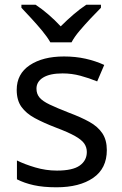

<svg xmlns="http://www.w3.org/2000/svg" viewBox="-20 -786 519 816"><path d="M434 -148Q434 -70 376 -30Q318 10 220 10Q164 10 123.5 1Q83 -8 52 -24V-104Q84 -88 129.5 -74.5Q175 -61 222 -61Q289 -61 319 -82.5Q349 -104 349 -140Q349 -160 338 -176Q327 -192 298.5 -208Q270 -224 217 -244Q165 -264 128 -284Q91 -304 71 -332Q51 -360 51 -404Q51 -472 106.5 -509Q162 -546 252 -546Q301 -546 343.5 -536.5Q386 -527 423 -510L393 -440Q359 -454 322 -464Q285 -474 246 -474Q192 -474 163.5 -456.5Q135 -439 135 -409Q135 -387 148 -371.5Q161 -356 191.5 -341.5Q222 -327 273 -307Q324 -288 360 -268Q396 -248 415 -219.5Q434 -191 434 -148ZM194 -606Q181 -629 159 -655.5Q137 -682 113 -708Q89 -734 71 -753V-766H131Q157 -749 185 -725Q213 -701 238 -674Q265 -701 293 -725Q321 -749 347 -766H409V-753Q390 -734 365.5 -708Q341 -682 318.5 -655.5Q296 -629 284 -606Z"/></svg>

Font: Noto Sans SignWriting
Style: Regular
Weight: 400
Designer: Monotype Design Team
Foundry: Monotype Imaging Inc.
Version: Version 2.004; ttfautohint (v1.8.4.7-5d5b)